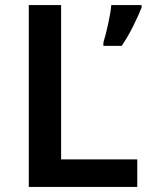

<svg xmlns="http://www.w3.org/2000/svg" viewBox="-20 -734 589 754"><path d="M93 0V-714H220V-108H519V0ZM536 -704Q524 -674 503.5 -632.5Q483 -591 458 -554H386V-567Q395 -596 404.5 -639Q414 -682 417 -714H536Z"/></svg>

Font: Noto Sans Medefaidrin SemiBold
Style: Regular
Weight: 600
Designer: Dalton Maag Ltd
Foundry: Dalton Maag Ltd
Version: Version 1.002; ttfautohint (v1.8.4.7-5d5b)